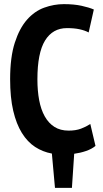

<svg xmlns="http://www.w3.org/2000/svg" viewBox="-20 -734 497 929"><path d="M442 -28Q424 -13 396.5 -3.5Q369 6 339 10L328 175H246L231 9Q187 1 150 -23Q113 -47 86 -90.5Q59 -134 44 -198Q29 -262 29 -351Q29 -457 51.5 -527Q74 -597 110.5 -638.5Q147 -680 194 -697Q241 -714 289 -714Q338 -714 374.5 -706Q411 -698 434 -688L409 -577Q390 -587 364.5 -592.5Q339 -598 304 -598Q235 -598 198 -538Q161 -478 161 -350Q161 -295 169.5 -249.5Q178 -204 196.5 -171Q215 -138 243.5 -120Q272 -102 312 -102Q347 -102 372 -111.5Q397 -121 417 -134Z"/></svg>

Font: PT Sans Narrow
Style: Bold
Weight: 700
Width: 3
Designer: A.Korolkova, O.Umpeleva, V.Yefimov
Foundry: ParaType Ltd
Version: Version 2.003W OFL